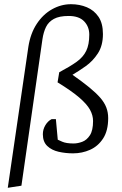

<svg xmlns="http://www.w3.org/2000/svg" viewBox="-20 -721 583 914"><path d="M17 173 115 -498Q125 -562 155 -607.5Q185 -653 228 -677Q271 -701 318 -701Q359 -701 393.5 -686.5Q428 -672 449 -641Q470 -610 470 -559Q470 -504 446 -467Q422 -430 388 -406Q354 -382 325 -365Q372 -332 404.5 -305.5Q437 -279 457 -256Q477 -233 486 -209.5Q495 -186 495 -159Q495 -99 471 -62Q447 -25 409 -8Q371 9 328 9Q292 9 259 1.5Q226 -6 205 -26Q184 -46 184 -82Q184 -105 196 -125Q208 -145 226 -154H246L255 -56Q257 -55 276 -46.5Q295 -38 330 -38Q350 -38 371.5 -46Q393 -54 408 -77Q423 -100 423 -145Q423 -172 408.5 -198.5Q394 -225 357.5 -256.5Q321 -288 254 -329L262 -377Q313 -404 344.5 -426.5Q376 -449 390.5 -479Q405 -509 405 -556Q405 -594 380.5 -619.5Q356 -645 307 -645Q262 -645 236.5 -631Q211 -617 199 -592.5Q187 -568 182 -534L82 163Z"/></svg>

Font: Faustina Light Light
Style: Italic
Weight: 300
Italic angle: -8°
Version: Version 1.200